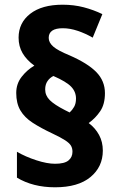

<svg xmlns="http://www.w3.org/2000/svg" viewBox="-20 -786 513 816"><path d="M49 -391Q49 -430 72 -459.5Q95 -489 126 -507Q93 -531 76 -560Q59 -589 59 -626Q59 -689 108.5 -727.5Q158 -766 246 -766Q294 -766 336 -755Q378 -744 415 -726L374 -626Q343 -644 310 -655Q277 -666 247 -666Q187 -666 187 -625Q187 -605 206.5 -588Q226 -571 275 -551Q353 -517 389.5 -479.5Q426 -442 426 -390Q426 -343 406 -313.5Q386 -284 357 -263Q385 -242 401 -212.5Q417 -183 417 -146Q417 -77 364.5 -33.5Q312 10 214 10Q120 10 52 -31V-141Q88 -120 134 -105Q180 -90 214 -90Q254 -90 271 -104Q288 -118 288 -141Q288 -156 281.5 -167Q275 -178 256.5 -190Q238 -202 202 -219Q153 -242 118.5 -264.5Q84 -287 66.5 -317Q49 -347 49 -391ZM172 -406Q172 -380 191.5 -360.5Q211 -341 256 -318L276 -308Q287 -318 295 -332Q303 -346 303 -367Q303 -396 282.5 -417.5Q262 -439 207 -463Q192 -456 182 -441.5Q172 -427 172 -406Z"/></svg>

Font: Noto Sans Hebrew SemiCondensed ExtraBold
Style: Regular
Weight: 800
Width: 4
Designer: Monotype Design Team
Foundry: Monotype Imaging Inc.
Version: Version 2.004; ttfautohint (v1.8.4.7-5d5b)